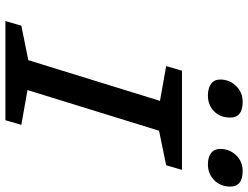

<svg xmlns="http://www.w3.org/2000/svg" viewBox="-124 -796 920 712"><g transform="rotate(90 336.0 -440.0)"><path d="M334 -751Q307.6 -751 291.3 -762.5Q274.9 -773.9 274.9 -796.9Q274.9 -830.6 298.6 -855.2Q322.3 -879.9 357.9 -879.9Q416 -879.9 416 -834Q416 -796.9 392.8 -773.9Q369.6 -751 334 -751ZM589.8 -751Q562.5 -751 547.4 -762.9Q532.2 -774.9 532.2 -796.9Q532.2 -830.6 555.4 -855.2Q578.6 -879.9 613.8 -879.9Q671.9 -879.9 671.9 -834Q671.9 -798.3 648.4 -774.7Q625 -751 589.8 -751ZM75.2 -59.1 203.1 -85 354 -573.2 225.1 -596.2 242.2 -654.8H609.9L592.8 -596.2L464.8 -569.8L314 -82L442.9 -59.1L425.8 0H58.1Z"/></g></svg>

Font: IntelOne Mono Medium
Style: Italic
Weight: 500
Italic angle: -16°
Designer: Fred Shallcrass
Foundry: Frere-Jones Type LLC
Version: Version 1.200;hotconv 1.1.0;makeotfexe 2.6.0;FJTRelease1.2